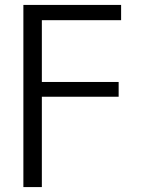

<svg xmlns="http://www.w3.org/2000/svg" viewBox="-20 -540 577 780"><path d="M75 -520H472V-458H150V-207H462V-147H150V220H75Z"/></svg>

Font: M PLUS 1p
Style: Regular
Weight: 400
Version: Version 1.062